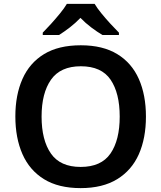

<svg xmlns="http://www.w3.org/2000/svg" viewBox="-20 -958 830 988"><path d="M731 -358Q731 -247 694.5 -164.5Q658 -82 583 -36Q508 10 395 10Q281 10 206.5 -36Q132 -82 95.5 -165Q59 -248 59 -359Q59 -469 95.5 -551.5Q132 -634 206.5 -679.5Q281 -725 396 -725Q509 -725 583.5 -679.5Q658 -634 694.5 -551.5Q731 -469 731 -358ZM194 -358Q194 -237 242 -168Q290 -99 395 -99Q501 -99 548.5 -168Q596 -237 596 -358Q596 -479 549 -548Q502 -617 396 -617Q291 -617 242.5 -548Q194 -479 194 -358ZM467 -938Q480 -916 502.5 -888.5Q525 -861 549 -835Q573 -809 592 -790V-778H507Q480 -794 450 -816.5Q420 -839 394 -866Q368 -839 339.5 -817Q311 -795 284 -778H200V-790Q219 -809 242.5 -835Q266 -861 288.5 -888.5Q311 -916 324 -938Z"/></svg>

Font: Noto Sans SemiBold
Style: Regular
Weight: 600
Designer: Monotype Design Team
Foundry: Monotype Imaging Inc.
Version: Version 2.007